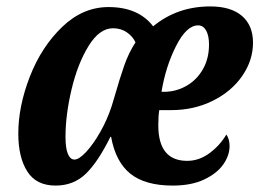

<svg xmlns="http://www.w3.org/2000/svg" viewBox="-20 -568 808 598"><path d="M37 -152Q37 -237 73 -329.5Q109 -422 173.5 -484Q238 -546 318 -546Q411 -546 457 -486Q532 -548 635 -548Q699 -548 733.5 -518.5Q768 -489 768 -435Q768 -380 734.5 -331.5Q701 -283 642.5 -254Q584 -225 513 -225H476Q473 -206 473 -178Q473 -67 563 -67Q600 -67 632.5 -91Q665 -115 685 -149Q695 -135 695 -113Q695 -84 675.5 -56Q656 -28 616 -9Q576 10 518 10Q432 10 386 -27Q340 -64 326 -142H324Q285 -63 247 -26.5Q209 10 153 10Q93 10 65 -34Q37 -78 37 -152ZM490 -282Q528 -282 560.5 -300.5Q593 -319 612 -352.5Q631 -386 631 -429Q631 -457 622 -473Q613 -489 597 -489Q561 -489 528.5 -425Q496 -361 483 -282ZM328 -238 337 -268Q353 -324 367 -364Q381 -404 402 -436Q394 -454 375.5 -467Q357 -480 332 -480Q290 -480 256 -425Q222 -370 203 -290Q184 -210 184 -142Q184 -106 191.5 -88.5Q199 -71 212 -71Q226 -71 248 -94.5Q270 -118 292 -156.5Q314 -195 328 -238Z"/></svg>

Font: Noto Serif CondExtraBold
Style: Italic
Weight: 800
Width: 3
Italic angle: -12°
Designer: Monotype Design Team
Foundry: Monotype Imaging Inc.
Version: Version 1.001